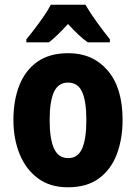

<svg xmlns="http://www.w3.org/2000/svg" viewBox="-20 -786 579 816"><path d="M501 -276Q501 -197 477 -132Q453 -67 401.5 -28.5Q350 10 268 10Q193 10 141.5 -28Q90 -66 63.5 -131Q37 -196 37 -276Q37 -360 62.5 -424Q88 -488 139.5 -524Q191 -560 271 -560Q374 -560 437.5 -486.5Q501 -413 501 -276ZM191 -275Q191 -196 209.5 -155Q228 -114 270 -114Q311 -114 329 -154.5Q347 -195 347 -276Q347 -356 329 -395.5Q311 -435 269 -435Q228 -435 209.5 -395.5Q191 -356 191 -275ZM343 -766Q362 -733 390.5 -693.5Q419 -654 447 -619V-606H353Q333 -620 312.5 -639.5Q292 -659 269 -684Q246 -659 225.5 -639Q205 -619 188 -606H92V-619Q108 -638 128.5 -665Q149 -692 167.5 -719Q186 -746 196 -766Z"/></svg>

Font: Noto Sans Condensed ExtraBold
Style: Regular
Weight: 800
Width: 3
Designer: Monotype Design Team
Foundry: Monotype Imaging Inc.
Version: Version 2.013; ttfautohint (v1.8.4.7-5d5b)